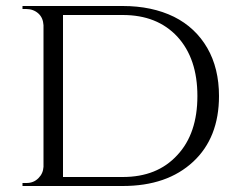

<svg xmlns="http://www.w3.org/2000/svg" viewBox="-20 -620 800 640"><path d="M710 -300C710 -361 697 -415 671 -460C645 -505 608 -540 560 -564C511 -588 454 -600 389 -600C389 -600 55 -600 55 -600C55 -600 55 -590 55 -590C55 -590 67 -590 67 -590C67 -590 67 -590 67 -590C83 -590 97 -585 108 -575C119 -565 124 -552 125 -536C125 -536 125 -64 125 -64C125 -64 125 -64 125 -64C124 -49 119 -37 108 -26C97 -15 84 -10 68 -10C68 -10 55 -10 55 -10C55 -10 55 0 55 0C55 0 389 0 389 0C389 0 389 0 389 0C488 0 566 -27 624 -81C681 -134 710 -207 710 -300C710 -300 710 -300 710 -300ZM389 -570C389 -570 389 -570 389 -570C466 -570 526 -546 571 -498C616 -449 638 -383 638 -300C638 -300 638 -300 638 -300C638 -217 616 -151 571 -103C526 -54 466 -30 389 -30C389 -30 190 -30 190 -30C190 -30 190 -570 190 -570C190 -570 389 -570 389 -570Z"/></svg>

Font: Cinzel Utterance
Style: Regular
Weight: 500
Designer: Natanael Gama
Foundry: ""
Version: ""